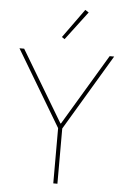

<svg xmlns="http://www.w3.org/2000/svg" viewBox="-61 -975 668 1018"><g transform="rotate(5 273.0 -465.5)"><path d="M262 0V-294L21 -698H46L272 -320H275L501 -698H525L284 -294V0ZM255 -767 240 -777 351 -931 370 -919Z"/></g></svg>

Font: IBM Plex Sans Thai Thin
Style: Regular
Weight: 100
Designer: Mike Abbink, Paul van der Laan, Pieter van Rosmalen, Ben Mitchell, Mark Frömberg
Foundry: Bold Monday
Version: Version 1.1